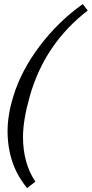

<svg xmlns="http://www.w3.org/2000/svg" viewBox="-20 -763 456 953"><path d="M114.7 170.4Q17.6 54.2 17.6 -112.8Q17.6 -192.9 46.4 -285.6Q85.4 -413.1 176.8 -534.2Q268.1 -655.3 390.6 -742.7L415.5 -710.9Q201.7 -545.9 127.9 -285.6Q94.2 -167 94.2 -84Q94.2 48.3 155.8 138.7Z"/></svg>

Font: Elstob 6pt
Style: Italic
Weight: 400
Italic angle: -20°
Designer: Peter S. Baker
Version: Version 1.015